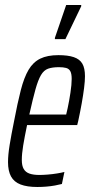

<svg xmlns="http://www.w3.org/2000/svg" viewBox="-20 -738 363 766"><path d="M129 8Q88 8 62 -2Q36 -12 24 -34Q12 -56 12 -91Q12 -120 18.5 -160Q25 -200 36 -254Q50 -328 63 -378.5Q76 -429 94 -459.5Q112 -490 140.5 -504Q169 -518 213 -518Q251 -518 274.5 -510Q298 -502 308.5 -484Q319 -466 319 -434Q319 -415 315.5 -387Q312 -359 306 -325.5Q300 -292 292 -255L288 -239H88Q78 -191 72.5 -157.5Q67 -124 67 -100Q67 -77 74.5 -64Q82 -51 97.5 -45.5Q113 -40 137 -40Q151 -40 170 -41.5Q189 -43 207.5 -46Q226 -49 237 -52L227 -4Q216 -1 199.5 2Q183 5 165 6.5Q147 8 129 8ZM97 -281H244L250 -307Q256 -335 261 -368Q266 -401 266 -423Q266 -444 260.5 -454Q255 -464 243.5 -467Q232 -470 215 -470Q189 -470 172 -464Q155 -458 143.5 -438.5Q132 -419 121.5 -381.5Q111 -344 97 -281ZM199 -582V-587L244 -718H304V-713L241 -582Z"/></svg>

Font: Saira UltraCondensed
Style: Italic
Weight: 400
Width: 1
Italic angle: -12°
Designer: Hector Gatti with collaboration of the Omnibus-Type team
Foundry: Omnibus-Type
Version: Version 1.101